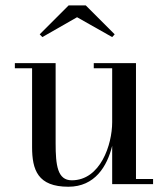

<svg xmlns="http://www.w3.org/2000/svg" viewBox="-20 -700 638 730"><path d="M273 -634.5 406.5 -559 416 -569.5 306 -679.5H241L131 -569.5L141 -559ZM497 -19.5V-460H336.5V-440.5H406.5V-235.5C406.5 -149.5 361.5 -14.5 253 -14.5C198.5 -14.5 191.5 -71.5 191.5 -155.5V-460H36.5V-440.5H102V-141C102 -54 123.5 10 240 10C341 10 387.5 -68 406.5 -145.5V0H562V-19.5Z"/></svg>

Font: Bodoni* 11
Style: Regular
Weight: 400
Version: Version 2.3